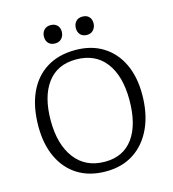

<svg xmlns="http://www.w3.org/2000/svg" viewBox="-129 -997 1005 1116"><g transform="rotate(-15 373.5 -438.5)"><path d="M372 14Q273 14 203 -29.5Q133 -73 95.5 -152.5Q58 -232 58 -339Q58 -456 96 -540Q134 -624 206 -669Q278 -714 379 -714Q475 -714 544.5 -671Q614 -628 651.5 -550Q689 -472 689 -365Q689 -250 650 -164.5Q611 -79 540 -32.5Q469 14 372 14ZM380 -42Q491 -42 550 -123.5Q609 -205 609 -353Q609 -497 547 -578.5Q485 -660 369 -660Q256 -660 196 -579Q136 -498 136 -354Q136 -210 200 -126Q264 -42 380 -42ZM469 -781Q444 -781 430 -796Q416 -811 416 -835Q416 -859 430 -875Q444 -891 470 -891Q495 -891 509 -876.5Q523 -862 523 -838Q523 -814 508.5 -797.5Q494 -781 469 -781ZM277 -781Q252 -781 238 -796Q224 -811 224 -835Q224 -859 238.5 -875Q253 -891 278 -891Q303 -891 317.5 -876.5Q332 -862 332 -838Q332 -814 317.5 -797.5Q303 -781 277 -781Z"/></g></svg>

Font: Literata 12pt Light
Style: Regular
Weight: 300
Designer: Latin by Veronika Burian and Jose Scaglione. Greek by Irene Vlachou. Cyrillic by Vera Evstafieva.
Foundry: TypeTogether
Version: Version 3.002